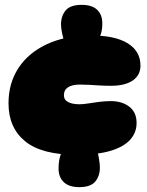

<svg xmlns="http://www.w3.org/2000/svg" viewBox="-20 -742 603 790"><path d="M296 -105Q151 -105 83 -161Q15 -217 15 -317Q15 -399 55.5 -461.5Q96 -524 172.5 -560Q249 -596 356 -596Q454 -596 506 -563.5Q558 -531 558 -472Q558 -433 526.5 -411Q495 -389 436 -389Q411 -389 388 -390.5Q365 -392 345.5 -393Q326 -394 309 -394Q277 -394 260 -383Q243 -372 243 -350Q243 -331 260.5 -322Q278 -313 307 -313Q323 -313 344 -316.5Q365 -320 389 -323Q413 -326 436 -326Q482 -326 512 -303Q542 -280 542 -236Q542 -196 515 -166.5Q488 -137 433.5 -121Q379 -105 296 -105ZM306 28Q264 28 242.5 7.5Q221 -13 221 -48Q221 -76 227 -97.5Q233 -119 242 -135L374 -137Q382 -119 386.5 -93.5Q391 -68 391 -53Q391 -18 372 5Q353 28 306 28ZM248 -562Q241 -579 236 -603Q231 -627 231 -641Q231 -676 250 -699Q269 -722 316 -722Q359 -722 380 -701.5Q401 -681 401 -646Q401 -621 395 -602Q389 -583 380 -569Z"/></svg>

Font: DynaPuff
Style: Bold
Weight: 700
Designer: Toshi Omagari, Jennifer Daniel
Foundry: Google Fonts
Version: Version 2.000